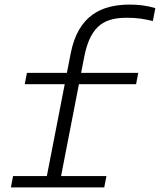

<svg xmlns="http://www.w3.org/2000/svg" viewBox="-20 -818 698 838"><path d="M647 -726 658 -782.5C622 -793.5 583.5 -798 547 -798C423 -798 321 -751 288.5 -584.5L272 -500H97.5L88 -450.5H262.5L184.5 -49.5H37L27.5 0H435L444.5 -49.5H246.5L324.5 -450.5H574L583.5 -500H334L348 -571.5C376.5 -717.5 447.5 -740.5 536 -740.5C579 -740.5 611.5 -735 647 -726Z"/></svg>

Font: Monaspace Neon ExtraLight
Style: Italic
Weight: 200
Italic angle: -11°
Designer: Riley Cran & the Lettermatic Team
Foundry: Lettermatic
Version: Version 1.200 (Monaspace Neon)